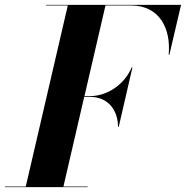

<svg xmlns="http://www.w3.org/2000/svg" viewBox="-68 -770 764 790"><path d="M-47.5 -2.5V0H292.5V-2.5H193L278.5 -371.5H301.5C378.5 -371.5 417.5 -315 417.5 -248H420.5L477 -493H474C446 -426 377.5 -374.5 301.5 -374.5H279.5L366 -747.5H471.5C588.5 -747.5 636 -652 626 -545H629L677 -750H121.5V-747.5H211L38 -2.5Z"/></svg>

Font: Bodoni* 72pt
Style: Bold Italic
Weight: 700
Italic angle: -13°
Version: Version 2.3